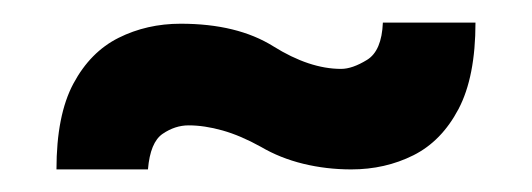

<svg xmlns="http://www.w3.org/2000/svg" viewBox="-20 -338 471 170"><path d="M30 -188H111Q113 -212 124 -219.5Q135 -227 147 -227Q161 -227 177 -222.5Q193 -218 211 -208Q228 -198 248.5 -193Q269 -188 291 -188Q321 -188 346 -200.5Q371 -213 386 -241.5Q401 -270 401 -318H319Q318 -293 305 -285Q292 -277 282 -277Q268 -277 253 -282Q238 -287 222 -297Q206 -307 185.5 -312Q165 -317 140 -317Q110 -317 85 -304.5Q60 -292 45 -264Q30 -236 30 -188Z"/></svg>

Font: Catamaran Thin Medium
Style: Regular
Weight: 500
Version: Version 2.000